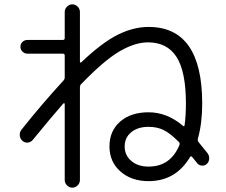

<svg xmlns="http://www.w3.org/2000/svg" viewBox="-20 -807 1040 884"><path d="M806 -139Q809 -148 804 -153Q762 -195 732 -209Q702 -223 664 -223Q614 -223 584 -198Q554 -173 554 -133Q554 -92 584.5 -66Q615 -40 664 -40Q765 -40 806 -139ZM131 -163Q122 -152 108 -150.5Q94 -149 83 -159Q72 -169 71 -184Q70 -199 79 -210Q171 -326 272 -436Q278 -442 278 -451V-551Q278 -560 269 -560H106Q93 -560 83.5 -569.5Q74 -579 74 -592Q74 -605 83.5 -614Q93 -623 106 -623H269Q278 -623 278 -632V-752Q278 -766 288.5 -776.5Q299 -787 313 -787Q327 -787 337.5 -776.5Q348 -766 348 -752V-522Q348 -520 350.5 -519Q353 -518 354 -520Q451 -612 523 -647.5Q595 -683 664 -683Q911 -683 911 -330Q911 -240 891 -168Q889 -159 894 -153Q927 -112 936 -101Q944 -90 943 -75.5Q942 -61 932 -52Q922 -43 908.5 -44.5Q895 -46 887 -57Q883 -62 875.5 -71Q868 -80 865 -84Q858 -91 855 -84Q789 27 664 27Q585 27 534.5 -17.5Q484 -62 484 -133Q484 -204 533 -247Q582 -290 664 -290Q749 -290 822 -228Q828 -222 830 -231Q836 -276 836 -330Q836 -477 793 -544.5Q750 -612 661 -612Q601 -612 529.5 -570Q458 -528 353 -419Q348 -414 348 -405V22Q348 36 337.5 46.5Q327 57 313 57Q299 57 288.5 46.5Q278 36 278 22V-329Q278 -331 275.5 -331.5Q273 -332 271 -330Q211 -261 131 -163Z"/></svg>

Font: Rounded Mplus 1c
Style: Regular
Weight: 400
Version: Version 1.059.20150529